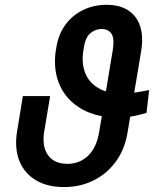

<svg xmlns="http://www.w3.org/2000/svg" viewBox="-20 -757 675 787"><path d="M591.3 -387.7 580.6 -294.4Q556.6 -287.1 536.6 -283Q516.6 -278.8 499.3 -276.9Q481.9 -274.9 465.3 -274.9Q377.9 -274.9 316.4 -309.3Q254.9 -343.8 226.3 -404.8Q197.8 -465.8 208 -545.9L210 -556.2Q217.8 -613.3 246.8 -653.8Q275.9 -694.3 320.1 -715.8Q364.3 -737.3 417.5 -737.3Q497.1 -737.3 535.2 -687Q573.2 -636.7 558.6 -546.9L503.4 -217.3Q492.2 -145.5 454.8 -94.7Q417.5 -43.9 362.8 -17.1Q308.1 9.8 242.2 9.8Q173.3 9.8 126.2 -18.8Q79.1 -47.4 59.1 -98.4Q39.1 -149.4 49.8 -217.3L73.7 -363.3H185.5L161.1 -217.3Q151.4 -156.7 176.8 -121.1Q202.1 -85.4 256.8 -85.4Q306.2 -85.4 341.1 -118.7Q376 -151.9 386.7 -217.3L442.4 -552.7Q449.7 -597.7 437.5 -617.7Q425.3 -637.7 396 -638.2Q370.1 -637.7 349.9 -620.4Q329.6 -603 323.2 -559.6L321.3 -546.9Q314 -497.1 329.3 -457.8Q344.7 -418.5 383.1 -396Q421.4 -373.5 481.9 -373.5Q494.1 -373.5 504.9 -374.3Q515.6 -375 527.6 -376.7Q539.6 -378.4 554.9 -381.1Q570.3 -383.8 591.3 -387.7Z"/></svg>

Font: Inter 20pt Medium
Style: Italic
Weight: 500
Italic angle: -9.3988°
Version: Version 4.001;git-66647c0bb